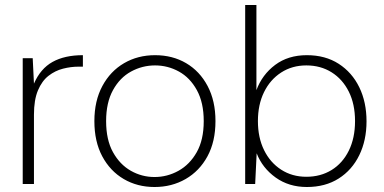

<svg xmlns="http://www.w3.org/2000/svg" viewBox="-20 -737 1536 769"><path d="M71 0V-504H111L116 -402Q142 -462 190.5 -489Q239 -516 312 -516V-470H294Q264 -470 232.5 -462Q201 -454 174.5 -433.5Q148 -413 132 -375Q116 -337 116 -278V0Z M599 12Q530 12 475.5 -20Q421 -52 389.5 -111Q358 -170 358 -252Q358 -333 390 -392.5Q422 -452 477 -484Q532 -516 601 -516Q671 -516 725.5 -484Q780 -452 811.5 -392.5Q843 -333 843 -252Q843 -170 811 -111Q779 -52 723.5 -20Q668 12 599 12ZM599 -28Q650 -28 695 -53Q740 -78 768 -127.5Q796 -177 796 -252Q796 -326 768.5 -376Q741 -426 696.5 -450.5Q652 -475 601 -475Q550 -475 505 -450.5Q460 -426 432.5 -376Q405 -326 405 -252Q405 -177 432.5 -127.5Q460 -78 504 -53Q548 -28 599 -28Z M1209 12Q1137 12 1084 -26Q1031 -64 1008 -123L1002 0H962V-717H1007V-376Q1030 -438 1082 -477Q1134 -516 1209 -516Q1283 -516 1336.5 -481.5Q1390 -447 1419 -387.5Q1448 -328 1448 -251Q1448 -175 1419 -115.5Q1390 -56 1336.5 -22Q1283 12 1209 12ZM1207 -29Q1264 -29 1308 -56Q1352 -83 1377 -133.5Q1402 -184 1402 -252Q1402 -320 1377 -370Q1352 -420 1308 -447.5Q1264 -475 1207 -475Q1150 -475 1106 -446.5Q1062 -418 1037.5 -368Q1013 -318 1013 -252Q1013 -186 1037.5 -136Q1062 -86 1106 -57.5Q1150 -29 1207 -29Z"/></svg>

Font: DM Sans ExtraLight
Style: Regular
Weight: 200
Designer: Colophon Foundry, Jonny Pinhorn
Foundry: Colophon Foundry
Version: Version 4.004; ttfautohint (v1.8.4.7-5d5b)